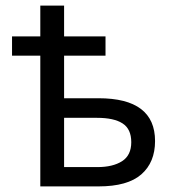

<svg xmlns="http://www.w3.org/2000/svg" viewBox="-20 -666 603 686"><path d="M124 0V-467H23V-536H124V-646H209V-536H357V-467H209V-315H332Q534 -315 534 -162Q534 -86 485 -43Q436 0 332 0ZM328 -69Q383 -69 416 -90Q449 -111 449 -158Q449 -205 418 -225Q387 -245 327 -245H209V-69Z"/></svg>

Font: Noto Sans Mono SemiCondensed
Style: Regular
Weight: 400
Width: 4
Designer: Monotype Design Team
Foundry: Monotype Imaging Inc.
Version: Version 2.014